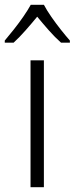

<svg xmlns="http://www.w3.org/2000/svg" viewBox="-48 -785 313 805"><path d="M136 0H80V-532H136ZM136 -765Q148 -742 167.5 -714Q187 -686 208 -659.5Q229 -633 245 -615V-606H208Q183 -628 157 -657.5Q131 -687 108 -715Q85 -687 59 -657.5Q33 -628 9 -606H-28V-615Q-11 -635 10 -661.5Q31 -688 50 -715.5Q69 -743 81 -765Z"/></svg>

Font: Noto Sans Arabic SemCond Light
Style: Regular
Weight: 300
Width: 4
Designer: Monotype Design Team, Nadine Chahine, Nizar Qandah and Khaled Hosny
Foundry: Monotype Imaging Inc.
Version: Version 2.012; ttfautohint (v1.8.4.7-5d5b)